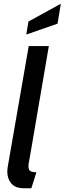

<svg xmlns="http://www.w3.org/2000/svg" viewBox="-20 -996 345 1026"><path d="M109 10Q62 10 40.5 -15.5Q19 -41 19 -78.5Q19 -90.5 21.8 -107Q24.5 -123.5 32 -166L133.5 -750H241L139.5 -156.5Q135.5 -134.5 133.8 -125.8Q132 -117 132 -109Q132 -87 143.2 -81.2Q154.5 -75.5 174.5 -75.5L147.5 10ZM120.5 -811.5 132 -881 305 -976 287.5 -869.5Z"/></svg>

Font: Cabin Condensed SemiBold
Style: Italic
Weight: 600
Width: 3
Italic angle: -10°
Designer: Pablo Impallari
Foundry: Pablo Impallari. http://www.impallari.com Igino Marini. http://www.ikern.com
Version: Version 3.001; ttfautohint (v1.8.3)